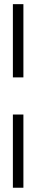

<svg xmlns="http://www.w3.org/2000/svg" viewBox="-20 -757 180 909"><path d="M41 131.8V-214.8H90.8V131.8ZM41 -390.6V-737.3H90.8V-390.6Z"/></svg>

Font: Post No Bills Colombo
Style: Regular
Weight: 500
Designer: Kosala Senevirathne, Siva Puranthara, Lasantha Premarathna, Tharique Azeez
Foundry: Mooniak
Version: Version 1.220 ; ttfautohint (v1.5)